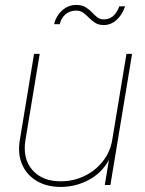

<svg xmlns="http://www.w3.org/2000/svg" viewBox="-20 -737 576 765"><path d="M222.2 7.8Q166.5 7.8 126.5 -15.9Q86.4 -39.6 68.1 -81.8Q49.8 -124 59.1 -179.7L115.7 -522.5H138.2L81.5 -179.7Q69.3 -105.5 108.6 -60.1Q147.9 -14.6 222.2 -14.6Q272.9 -14.6 316.7 -35.9Q360.4 -57.1 389.9 -94.5Q419.4 -131.8 427.2 -179.7L483.9 -522.5H506.3L419.9 0H397.5L417 -117.2H422.9Q394.5 -54.7 339.6 -23.4Q284.7 7.8 222.2 7.8ZM393.6 -637.2Q373 -637.2 359.4 -646Q345.7 -654.8 334.7 -666Q323.7 -677.2 312 -686Q300.3 -694.8 283.2 -694.8Q259.3 -694.8 241.7 -680.4Q224.1 -666 217.8 -640.6H195.3Q203.6 -673.8 227.8 -695.6Q252 -717.3 283.2 -717.3Q306.2 -717.3 320.6 -708.5Q335 -699.7 345.7 -688.5Q356.4 -677.2 367.2 -668.5Q377.9 -659.7 393.1 -659.7Q414.1 -659.7 429.4 -671.9Q444.8 -684.1 455.6 -711.9H478.5Q466.8 -677.2 444.1 -657.2Q421.4 -637.2 393.6 -637.2Z"/></svg>

Font: Inter 28pt Thin
Style: Italic
Weight: 250
Italic angle: -9.3988°
Designer: Rasmus Andersson
Foundry: rsms
Version: Version 4.001;git-66647c0bb